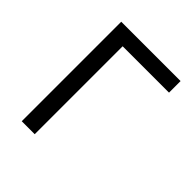

<svg xmlns="http://www.w3.org/2000/svg" viewBox="-153 -616 711 711"><g transform="rotate(45 202.5 -260.5)"><path d="M74.1 0V-521.1H384.9V-460.5H142.1V0Z"/></g></svg>

Font: Raleway Thin
Style: Regular
Weight: 100
Designer: Matt McInerney, Pablo Impallari, Rodrigo Fuenzalida
Foundry: Matt McInerney, Pablo Impallari, Rodrigo Fuenzalida
Version: Version 4.026